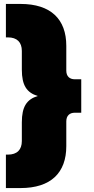

<svg xmlns="http://www.w3.org/2000/svg" viewBox="-20 -762 478 976"><path d="M84 194C239 194 317 116 317 -19V-145C317 -175 335 -189 360 -189H393V-359H360C335 -359 317 -373 317 -403V-529C317 -664 239 -742 84 -742H10V-572H20C67 -572 91 -547 91 -503V-408C91 -328 116 -291 172 -274C116 -257 91 -220 91 -140V-45C91 -1 67 24 20 24H10V194Z"/></svg>

Font: Chess Sans Black
Style: Regular
Weight: 900
Designer: Wolf Bōese
Foundry: Wolf Bōese
Version: Version 7.223;Glyphs 3.3 (3306)